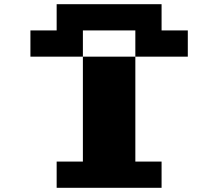

<svg xmlns="http://www.w3.org/2000/svg" viewBox="-20 -895 1040 915"><path d="M250 -875H750V-750H875V-625H625V-750H375V-625H125V-750H250ZM625 -625V-125H750V0H250V-125H375V-625Z"/></svg>

Font: Dogica Pixel
Style: Bold
Weight: 700
Designer: Roberto Mocci
Version: Version 001.000